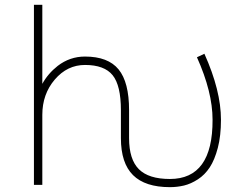

<svg xmlns="http://www.w3.org/2000/svg" viewBox="-20 -772 1040 804"><path d="M520.5 -310.5V-193.4Q520.5 -104.5 561.5 -63.5Q602.5 -22.5 691.4 -22.5Q871.1 -22.5 870.1 -270.5Q870.1 -386.7 804.7 -532.2L835.9 -546.9Q905.3 -392.6 905.3 -270.5Q905.3 -203.1 892.1 -152.8Q878.9 -102.5 858.4 -71.3Q837.9 -40 808.6 -21Q779.3 -2 750.5 4.9Q721.7 11.7 691.4 11.7Q587.9 11.7 537.1 -38.6Q486.3 -88.9 486.3 -193.4V-310.5Q486.3 -414.1 451.7 -457Q417 -500 335.9 -500Q261.7 -500 209.5 -439Q157.2 -377.9 157.2 -291V2H122.1V-752H157.2V-420.9Q180.7 -463.9 221.7 -496.1Q272.5 -535.2 335.9 -535.2Q432.6 -535.2 476.6 -481.4Q520.5 -427.7 520.5 -310.5Z"/></svg>

Font: Gen Shin Gothic Monospace ExtraLight
Style: Regular
Weight: 200
Designer: [Source Han Sans]
Ryoko NISHIZUKA  (kana & ideographs); Paul D. Hunt (Latin, Greek & Cyrillic); Wenlong ZHANG  (bopomofo
Version: Version 1.002.20150607